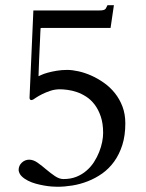

<svg xmlns="http://www.w3.org/2000/svg" viewBox="-20 -695 557 730"><path d="M50.8 -47.9Q50.8 -65.4 63 -76.7Q75.2 -87.9 90.8 -87.9Q106.9 -87.9 123.3 -76.2Q139.6 -64.5 156 -50.5Q172.4 -36.6 189 -25.4Q205.6 -14.2 221.2 -14.2Q248.5 -14.2 270 -22.7Q291.5 -31.2 308.3 -45.7Q325.2 -60.1 337.2 -78.6Q349.1 -97.2 356.9 -116.7Q364.7 -136.2 368.4 -155Q372.1 -173.8 372.1 -189.5Q372.1 -226.1 363 -252.4Q354 -278.8 339.8 -297.4Q325.7 -315.9 307.9 -327.4Q290 -338.9 272 -345Q253.9 -351.1 236.8 -353.3Q219.7 -355.5 207.5 -355.5Q188.5 -355.5 171.1 -349.6Q153.8 -343.8 140.1 -336.9Q126.5 -330.1 117.4 -324Q108.4 -317.9 106 -316.4Q105 -316.4 103 -315.4Q101.1 -314.5 99.6 -314.5Q92.3 -314.5 92.3 -323.7L106.9 -655.3H357.9Q367.2 -655.3 372.3 -656.5Q377.4 -657.7 380.1 -660.2Q382.8 -662.6 384 -666Q385.3 -669.4 388.7 -675.3H413.1L400.4 -588.9H142.1Q139.6 -588.9 137 -588.6Q134.3 -588.4 134.3 -587.4Q133.8 -582.5 133.3 -570.1Q132.8 -557.6 132.1 -541Q131.3 -524.4 130.4 -505.4Q129.4 -486.3 128.7 -467.8Q127.9 -449.2 127.4 -432.9Q127 -416.5 126.5 -405.8V-405.3Q126 -404.8 136.2 -409.7Q146.5 -414.6 161.6 -418.7Q176.8 -422.9 195.6 -426Q214.4 -429.2 235.4 -429.2Q254.9 -429.2 278.8 -423.8Q302.7 -418.5 327.4 -407.5Q352.1 -396.5 375.2 -380.1Q398.4 -363.8 416.5 -341.3Q434.6 -318.8 445.6 -290Q456.5 -261.2 456.5 -226.1Q456.5 -179.7 445.1 -143.8Q433.6 -107.9 414.1 -80.8Q394.5 -53.7 368.7 -35.4Q342.8 -17.1 314 -5.9Q285.2 5.4 255.1 10.3Q225.1 15.1 198.2 15.1Q190.4 15.1 177 14.2Q163.6 13.2 147.9 10.5Q132.3 7.8 116.2 3.4Q100.1 -1 86.2 -8.1Q72.3 -15.1 62.5 -24.7Q52.7 -34.2 50.8 -47.9Z"/></svg>

Font: Kurinto Book Core
Style: Regular
Weight: 400
Designer: Kurinto was developed by Clint Goss from a range of fonts that are compatible with the SIL Open Font License Version 1.1
Foundry: Clinton F. Goss
Version: Version 2.196; July 25, 2020